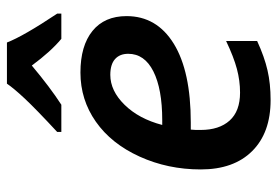

<svg xmlns="http://www.w3.org/2000/svg" viewBox="-146 -660 816 565"><g transform="rotate(-90 262.5 -378.0)"><path d="M324.2 -461.9Q277.3 -461.9 236.1 -419.9Q194.8 -377.9 176.8 -309.1H190.9Q282.7 -309.1 334.5 -335.2Q386.2 -361.3 386.2 -409.2Q386.2 -434.1 370.6 -448Q355 -461.9 324.2 -461.9ZM250 9.8Q153.8 9.8 99.9 -44.4Q45.9 -98.6 45.9 -195.8Q45.9 -292.5 83.7 -375.7Q121.6 -459 186.3 -504.4Q251 -549.8 331.1 -549.8Q409.7 -549.8 453.4 -514.4Q497.1 -479 497.1 -414.1Q497.1 -325.2 415.8 -275.1Q334.5 -225.1 184.1 -225.1H163.1L162.1 -210V-195.8Q162.1 -141.6 189.7 -110.8Q217.3 -80.1 272 -80.1Q307.1 -80.1 341.8 -89.4Q376.5 -98.6 423.8 -121.1V-29.8Q377 -8.3 337.6 0.7Q298.3 9.8 250 9.8ZM504.4 -606H430.2Q393.1 -636.7 351.6 -692.9Q287.6 -639.2 236.3 -606H156.2V-618.2Q223.6 -680.7 254.4 -713.6Q285.2 -746.6 298.3 -766.1H419.4Q438 -717.8 504.4 -618.2Z"/></g></svg>

Font: Open Sans Semibold
Style: Italic
Weight: 600
Italic angle: -12°
Foundry: Ascender Corporation
Version: Version 1.10